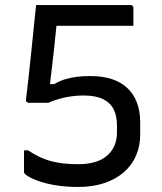

<svg xmlns="http://www.w3.org/2000/svg" viewBox="-20 -720 640 760"><path d="M123 -700Q126 -700 148 -700Q170 -700 202.5 -700Q235 -700 273.5 -700Q312 -700 350.5 -700Q389 -700 422 -700Q455 -700 475 -700Q495 -700 497 -700Q502 -700 505 -697Q508 -694 508 -689Q508 -685 508 -678Q508 -671 508 -662.5Q508 -654 508 -645Q508 -636 508 -629Q508 -622 508 -618Q506 -618 483 -618Q460 -618 424.5 -618Q389 -618 349.5 -618Q310 -618 274 -618Q238 -618 214.5 -618Q191 -618 187 -618Q167 -618 152.5 -626Q138 -634 130.5 -647Q123 -660 123 -676Q123 -682 123 -687.5Q123 -693 123 -700ZM123 -700H216L210 -673Q208 -662 206.5 -647Q205 -632 202 -604Q199 -570 194 -526Q189 -482 184 -439.5Q179 -397 175 -362L160 -387H221L162 -363Q197 -394 238.5 -406.5Q280 -419 337 -419Q386 -419 422.5 -407Q459 -395 484 -371.5Q509 -348 522 -314Q535 -280 535 -235V-188Q535 -142 518.5 -104Q502 -66 470.5 -38.5Q439 -11 393.5 4.5Q348 20 289 20Q239 20 198 13Q157 6 126.5 -5.5Q96 -17 80 -30Q77 -33 76 -35Q75 -37 75 -41Q75 -45 75 -53.5Q75 -62 75 -72.5Q75 -83 75 -93.5Q75 -104 75 -112.5Q75 -121 75 -125H91Q135 -95 180.5 -82.5Q226 -70 289 -70Q365 -70 404 -104Q443 -138 443 -196V-223Q443 -261 430 -287Q417 -313 388 -327.5Q359 -342 311 -342Q274 -342 238.5 -334.5Q203 -327 171 -313H94Q89 -313 85.5 -316.5Q82 -320 83 -327Q85 -342 88.5 -373.5Q92 -405 96.5 -445.5Q101 -486 105.5 -531Q110 -576 114.5 -620Q119 -664 123 -700Z"/></svg>

Font: RecMonoLinear Nerd Font Mono
Style: Regular
Weight: 400
Monospace: yes
Version: Version 1.085; ttfautohint (v1.8.4.7-5d5b);Nerd Fonts 3.2.1